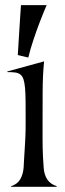

<svg xmlns="http://www.w3.org/2000/svg" viewBox="-20 -722 251 742"><path d="M79.1 -252.4Q79.1 -297.9 78.9 -329.6Q78.6 -361.3 76.7 -382.6Q74.7 -403.8 70.6 -416Q66.4 -428.2 58.3 -434.3Q50.3 -440.4 38.1 -441.9Q25.9 -443.4 8.3 -443.4V-445.8L150.4 -484.9Q145 -431.6 144.8 -367.4Q144.5 -303.2 144.5 -234.4Q144.5 -207 144.5 -188.5Q144.5 -169.9 144.8 -153.3Q145 -136.7 146 -118.4Q147 -100.1 148.9 -72.8Q150.9 -46.4 162.6 -28.6Q174.3 -10.7 199.2 -2.4V0H22.9V-2.4Q47.9 -10.7 58.6 -29.8Q69.3 -48.8 71.3 -74.7Q72.3 -97.2 73.5 -114Q74.7 -130.9 75.4 -144.5Q76.2 -158.2 76.9 -169.9Q77.6 -181.6 78.1 -193.8Q78.6 -206.1 78.9 -220Q79.1 -233.9 79.1 -252.4ZM48.8 -509.3Q51.3 -546.9 53.2 -581.5Q55.2 -616.2 57.1 -643.1Q59.1 -674.3 61 -702.1H160.2Q146 -668.9 132.8 -634.3Q127 -619.6 121.1 -602.8Q115.2 -585.9 109.4 -568.6Q103.5 -551.3 98.4 -533.7Q93.3 -516.1 89.4 -499.5Z"/></svg>

Font: Smythe
Style: Regular
Weight: 400
Version: Version 1.000